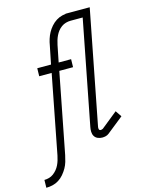

<svg xmlns="http://www.w3.org/2000/svg" viewBox="-171 -824 859 1118"><g transform="rotate(-15 258.0 -265.0)"><path d="M-34 210 -33 163Q-19 163 -4.5 159Q10 155 22 146Q34 137 43.5 125.5Q53 114 59.5 100.5Q66 87 70 73.5Q74 60 77 46L169 -428H94L95 -476H178L200 -585Q203 -604 209 -623Q215 -642 224.5 -659.5Q234 -677 248 -693Q262 -709 279.5 -720Q297 -731 316.5 -735.5Q336 -740 355 -740H407L406 -693H354Q340 -693 325.5 -689Q311 -685 298.5 -676Q286 -667 277 -655.5Q268 -644 261.5 -630.5Q255 -617 251 -603.5Q247 -590 244 -576L224 -476H299L298 -428H215L121 55Q117 74 111.5 93Q106 112 96 129.5Q86 147 72.5 163Q59 179 41.5 190Q24 201 4.5 205.5Q-15 210 -34 210ZM357 12Q343 12 330 6.5Q317 1 310 -10.5Q303 -22 302.5 -37Q302 -52 305 -66L427 -693H335L336 -740H482L349 -57Q348 -53 348 -49.5Q348 -46 348.5 -42Q349 -38 352 -35.5Q355 -33 359 -33Q362 -33 366 -34Q370 -35 373 -37L471 -116L496 -79L397 0Q388 7 377.5 9.5Q367 12 357 12Z"/></g></svg>

Font: Lode Dark
Style: Italic
Weight: 400
Italic angle: -11°
Monospace: yes
Designer: Belleve Invis
Foundry: Belleve Invis
Version: Version 29.2.0; ttfautohint (v1.8.3)